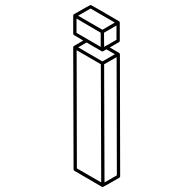

<svg xmlns="http://www.w3.org/2000/svg" viewBox="-20 -762 772 767"><path d="M390.6 -15.1H388.7L388.2 -15.6H387.2L277.3 -79.6Q273.9 -82 273.9 -85.4L272.5 -573.7Q272.9 -577.1 275.9 -578.6L312.5 -600.1L275.9 -621.6Q272.5 -623.5 272.5 -627V-700.2Q272.9 -703.1 275.4 -705.1Q339.8 -742.2 341.8 -742.2Q343.8 -742.2 399.7 -709.7Q455.6 -677.2 456.1 -676.8L457 -675.8L457.5 -674.8L458 -674.3V-673.3Q458.5 -673.3 458.5 -672.9V-599.6Q458.5 -595.7 455.6 -593.8L418.5 -572.3L455.6 -550.8Q456.1 -550.8 456.1 -550.3L457 -549.8V-549.3H457.5L458 -547.9H458.5V-545.9L459 -545.4L460 -57.6Q460 -54.2 457 -52.2Q393.1 -15.1 390.6 -15.1ZM396 -574.7 445.3 -603V-660.2L395.5 -631.3ZM389.2 -643.1 438.5 -671.9 341.8 -728 292 -699.2ZM382.3 -574.7V-631.3L285.6 -688V-630.9ZM384.3 -33.2 382.8 -505.4 286.1 -561.5 287.1 -89.4ZM389.2 -516.6 439 -545.4 405.3 -564.9Q391.6 -556.6 390.6 -556.6H389.2Q387.7 -556.6 387.2 -556.9Q386.7 -557.1 386.5 -557.1Q386.2 -557.1 386 -557.4Q385.7 -557.6 325.7 -592.3L292.5 -572.8ZM397.5 -33.2 446.8 -61.5 445.8 -533.7 396 -505.4Z"/></svg>

Font: 3D Isometric
Style: Regular
Weight: 400
Designer: GGBotNet
Version: 1.10